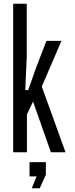

<svg xmlns="http://www.w3.org/2000/svg" viewBox="-20 -820 403 1034"><path d="M51 0V-800H124V-514L116 -335H132L172 -449L230 -600H311L205 -354L333 0H254L158 -273L125 -204V0ZM139 130V53H227V121L194 194H151L177 130Z"/></svg>

Font: Big Shoulders Display Medium
Style: Regular
Weight: 500
Designer: Patric King
Foundry: XO Type Co
Version: Version 1.000; ttfautohint (v1.8.2)